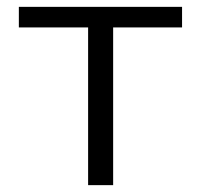

<svg xmlns="http://www.w3.org/2000/svg" viewBox="-20 -540 587 560"><path d="M511 -520H35V-460H237V0H310V-460H511Z"/></svg>

Font: Non Bureau Light
Style: Regular
Weight: 300
Designer: Jona Saucedo
Foundry: Non Foundry
Version: Version 1.000;FEAKit 1.0